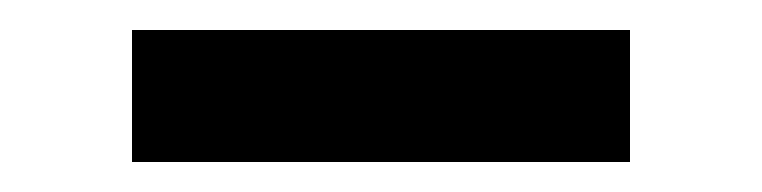

<svg xmlns="http://www.w3.org/2000/svg" viewBox="-20 -396 508 128"><path d="M68 -376V-288H400V-376Z"/></svg>

Font: Kufam Arabic Latin Roman Normal
Style: Regular
Weight: 400
Designer: Wael Morcos & Artur Schmal
Version: Version 1.200;PS 001.200;hotconv 1.0.88;makeotf.lib2.5.64775